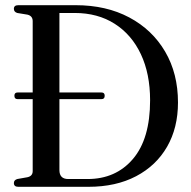

<svg xmlns="http://www.w3.org/2000/svg" viewBox="-20 -720 738 740"><path d="M33.5 -14.5Q33.5 -26 46.5 -30L86 -37Q106 -41.5 106 -60.5V-338H47.5Q35.5 -338 35.5 -351Q35.5 -363.5 47.5 -363.5H106V-638.5Q106 -658.5 86 -663.5L46.5 -670Q33.5 -674 33.5 -686Q33.5 -700 50.5 -700H271.5Q389.5 -700 478.2 -652.8Q567 -605.5 616.5 -521Q666 -436.5 666 -325Q666 -227.5 624 -154.5Q582 -81.5 504.5 -40.8Q427 0 320.5 0H50.5Q33.5 0 33.5 -14.5ZM317.5 -30Q426.5 -30 492.5 -107.5Q558.5 -185 558.5 -333.5Q558.5 -435.5 523 -511Q487.5 -586.5 422.2 -628.2Q357 -670 267.5 -670H209V-363.5H371.5Q383.5 -363.5 383.5 -351Q383.5 -338 371.5 -338H209V-64.5Q209 -30 243 -30Z"/></svg>

Font: Fraunces 144pt S050
Style: Regular
Weight: 400
Version: Version 1.000; ttfautohint (v1.8.3)